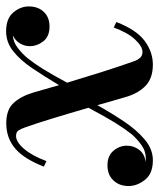

<svg xmlns="http://www.w3.org/2000/svg" viewBox="4 -544 520 628"><g transform="rotate(-90 264.0 -230.0)"><path d="M506 -109.5Q480.5 -43.5 444.2 -16.8Q408 10 366.5 10Q322 10 297 -14.2Q272 -38.5 260.5 -79.5Q255 -98 248.2 -121.5Q241.5 -145 234 -171.5Q208.5 -126 180.8 -84.5Q153 -43 121.5 -16.5Q90 10 54 10Q10 10 -10.2 -15.8Q-30.5 -41.5 -30.5 -69.5Q-30.5 -99.5 -12.2 -119Q6 -138.5 37.5 -138.5Q68.5 -138.5 85 -118.8Q101.5 -99 101.5 -75Q101.5 -52.5 88 -34.8Q74.5 -17 48 -13.5Q53.5 -13 59.5 -13Q84 -13 104.8 -28.2Q125.5 -43.5 139.5 -60Q158 -83.5 176.5 -113.5Q195 -143.5 225.5 -200.5Q208.5 -259.5 190.5 -318.5Q172.5 -377.5 160 -411.5Q157 -419.5 152 -428.5Q147 -437.5 133 -437.5Q114 -437.5 91.5 -411.8Q69 -386 51 -338L33 -346.5Q58.5 -412 92.8 -440.8Q127 -469.5 175 -469.5Q219.5 -469.5 241.5 -445.2Q263.5 -421 275.5 -380.5Q280.5 -362 286.8 -341Q293 -320 299.5 -297Q329 -346.5 355.5 -385.5Q382 -424.5 411 -447.2Q440 -470 475.5 -470Q517.5 -470 537.2 -446.5Q557 -423 557 -396Q557 -365.5 539.2 -346.8Q521.5 -328 491 -328Q459 -328 443 -348.2Q427 -368.5 427 -393Q427 -409.5 436.2 -425Q445.5 -440.5 462.5 -448Q439.5 -446.5 420 -431Q400.5 -415.5 387.5 -399.5Q370 -377.5 352.5 -349.5Q335 -321.5 307.5 -270.5Q324.5 -214 343.2 -154.8Q362 -95.5 379 -48Q382 -40 388.8 -32Q395.5 -24 408.5 -24Q426 -24 448.8 -48.2Q471.5 -72.5 488 -118Z"/></g></svg>

Font: Bodoni* 11pt Medium
Style: Italic
Weight: 500
Italic angle: -13°
Version: Version 2.3